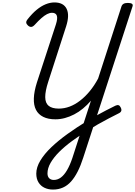

<svg xmlns="http://www.w3.org/2000/svg" viewBox="-20 -1038 1110 1577"><path d="M415 519Q377 519 346 504.5Q315 490 296.5 460.5Q278 431 278 388Q278 336 311.5 280.5Q345 225 403 170Q461 115 535.5 61.5Q610 8 692 -42Q729 -65 769.5 -87.5Q810 -110 850.5 -131Q891 -152 928 -170Q943 -177 953.5 -174Q964 -171 971 -156Q980 -139 976 -127Q972 -115 955 -107Q915 -87 871 -64Q827 -41 783 -16Q739 9 698 35Q631 77 571 121Q511 165 466 210Q421 255 395.5 299.5Q370 344 370 386Q370 412 384 426Q398 440 422 440Q453 440 480 420Q507 400 530.5 360Q554 320 574 261L727 -211Q696 -175 661.5 -146.5Q627 -118 589.5 -98.5Q552 -79 513 -68.5Q474 -58 435 -58Q376 -58 335.5 -78Q295 -98 275.5 -136Q256 -174 258 -230.5Q260 -287 283 -360L439 -837Q455 -887 446.5 -910Q438 -933 407 -933Q388 -933 366.5 -922Q345 -911 320 -889Q295 -867 265 -834Q250 -818 237 -817Q224 -816 210 -828Q197 -840 195.5 -852Q194 -864 207 -880Q244 -927 281 -957.5Q318 -988 355 -1003Q392 -1018 427 -1018Q501 -1018 527 -966Q553 -914 523 -821L376 -366Q351 -289 351.5 -240Q352 -191 380 -168.5Q408 -146 463 -146Q508 -146 552 -162.5Q596 -179 638 -211.5Q680 -244 717.5 -289.5Q755 -335 786 -393L978 -986Q983 -1000 995.5 -1007Q1008 -1014 1030 -1014Q1053 -1014 1063.5 -1007Q1074 -1000 1068 -984L664 256Q643 322 618 371Q593 420 563.5 453Q534 486 497 502.5Q460 519 415 519Z"/></svg>

Font: Playwrite BE VLG
Style: Regular
Weight: 400
Designer: Veronika Burian, José Scaglione
Foundry: TypeTogether
Version: Version 1.002